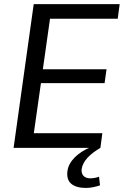

<svg xmlns="http://www.w3.org/2000/svg" viewBox="-20 -720 603 935"><path d="M124.3 -71.2H478.4L468.9 0H46.2L144.2 -700H562.8L553.3 -628.8H203.4L231.5 -684.7L183.9 -348.8L168.2 -382.8H498.8L489.3 -315.2H158.6L184.2 -349.2L136.7 -15.3ZM397.9 195.2Q350.6 195.2 326.6 174.6Q302.5 154 308.7 111.3Q313.7 77.1 343.5 46.9Q373.3 16.7 423.4 -4.3L468.9 0Q428.1 24 405.3 49.2Q382.5 74.5 377.8 102Q375 123.7 386.4 136.1Q397.9 148.4 419.8 148.4Q441.2 148.4 462.3 140.5L467 182.4Q452.7 187.7 434.3 191.4Q416 195.2 397.9 195.2Z"/></svg>

Font: Pathway Extreme 8pt Thin
Style: Italic
Weight: 100
Italic angle: -8°
Designer: Eduardo Rodriguez Tunni
Foundry: Eduardo Rodriguez Tunni
Version: Version 1.000